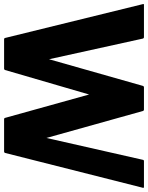

<svg xmlns="http://www.w3.org/2000/svg" viewBox="90 -830 740 961"><g transform="rotate(90 460.5 -350.0)"><path d="M277 -225 410.5 -695Q412 -700 417 -700H529.5Q534.5 -700 536 -695L671 -212L780.5 -695Q781.5 -700 787 -700H917Q921.5 -700 920.5 -695L746 -5Q744.5 0 739.5 0H577Q571.5 0 570.5 -5L453.5 -425.5L331 -5Q329.5 0 324.5 0H177Q171.5 0 170.5 -5L1 -695Q-0.5 -700 4.5 -700H167Q172 -700 173.5 -695Z"/></g></svg>

Font: MFEK Sans
Style: Bold
Weight: 700
Designer: Owen Earl
Foundry: indestructible type*
Version: Version 0.001; ttfautohint (v1.8.4.7-5d5b)